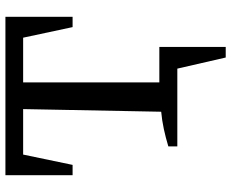

<svg xmlns="http://www.w3.org/2000/svg" viewBox="-94 -596 873 726"><g transform="rotate(-90 343.0 -233.5)"><path d="M43 -650H642V-396H603L563 -583H394V-68H528V183H488L446 0H152V-34Q185 -44 217.5 -51Q250 -58 283 -61L293 -583H121L82 -396H43Z"/></g></svg>

Font: Piazzolla Medium
Style: Regular
Weight: 500
Designer: Juan Pablo del Peral
Foundry: Huerta Tipografica
Version: Version 1.330